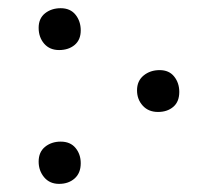

<svg xmlns="http://www.w3.org/2000/svg" viewBox="-20 -436 534 468"><path d="M127.9 -416Q151.4 -416 164.1 -400.1Q176.8 -384.3 176.8 -361.8Q176.8 -338.9 161.9 -326.4Q147 -314 124 -314Q101.1 -314 87.6 -329.6Q74.2 -345.2 74.2 -368.2Q74.2 -391.1 89.8 -403.6Q105.5 -416 127.9 -416ZM365.2 -163.1Q341.8 -163.1 327.9 -178.5Q314 -193.8 314 -215.8Q314 -238.8 330.1 -252Q346.2 -265.1 369.1 -265.1Q392.1 -265.1 404.5 -249.5Q417 -233.9 417 -211.9Q417 -188 402.3 -175.5Q387.7 -163.1 365.2 -163.1ZM74.2 -42Q74.2 -65.4 89.8 -78.1Q105.5 -90.8 127.9 -90.8Q151.4 -90.8 164.1 -75.4Q176.8 -60.1 176.8 -38.1Q176.8 -14.2 161.9 -1Q147 12.2 124 12.2Q101.1 12.2 87.6 -3.9Q74.2 -20 74.2 -42Z"/></svg>

Font: Junicode SmCond Light
Style: Regular
Weight: 300
Width: 4
Designer: Peter S. Baker
Version: Version 2.206